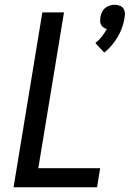

<svg xmlns="http://www.w3.org/2000/svg" viewBox="-20 -787 545 807"><path d="M418 -566 381 -606Q396 -618 408 -633.5Q420 -649 429 -665Q421 -667 414.5 -672Q408 -677 404.5 -683.5Q401 -690 401 -698.5Q401 -707 402 -715Q404 -726 408.5 -736Q413 -746 421.5 -753Q430 -760 441 -763.5Q452 -767 462 -767Q472 -767 482 -763.5Q492 -760 497.5 -753Q503 -746 504.5 -736Q506 -726 504 -715Q501 -694 494 -673.5Q487 -653 476 -634Q465 -615 450.5 -597.5Q436 -580 418 -566ZM37 0 158 -735H249L141 -80H401L388 0Z"/></svg>

Font: Iosevka Medium
Style: Italic
Weight: 500
Italic angle: -9°
Monospace: yes
Designer: Belleve Invis
Foundry: Belleve Invis
Version: Version 32.5.0; ttfautohint (v1.8.4)